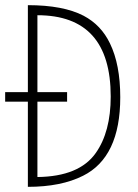

<svg xmlns="http://www.w3.org/2000/svg" viewBox="-20 -721 534 744"><path d="M88 -327H0V-364H88V-701Q225 -701 304 -660Q372 -624 406 -553Q446 -471 446 -344Q446 -112 302 -40Q217 3 88 3ZM409 -347Q409 -662 125 -662V-364H240V-327H125V-35Q287 -37 351 -128Q409 -210 409 -347Z"/></svg>

Font: Bubbler One
Style: Regular
Weight: 400
Designer: Brenda Gallo (gbrenda1987@gmail.com)
Foundry: Brenda Gallo
Version: Version 1.003